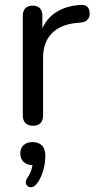

<svg xmlns="http://www.w3.org/2000/svg" viewBox="-20 -517 400 800"><path d="M117.5 7Q97 7 86 -4.2Q75 -15.5 75 -36V-451Q75 -472 85.8 -482.8Q96.5 -493.5 116 -493.5Q135.5 -493.5 146 -482.8Q156.5 -472 156.5 -451V-371H146.5Q163 -430.5 207.8 -462Q252.5 -493.5 318.5 -496.5Q333.5 -497.5 343 -489.5Q352.5 -481.5 353.5 -463.5Q354.5 -446 345.2 -435.5Q336 -425 316.5 -423L299.5 -421.5Q232 -415 195.8 -377.8Q159.5 -340.5 159.5 -276.5V-36Q159.5 -15.5 149 -4.2Q138.5 7 117.5 7ZM131.5 250.5Q123 261 113 262.8Q103 264.5 95.8 259.2Q88.5 254 87.5 244.5Q86.5 235 95 222.5Q106 207 111.2 189Q116.5 171 116.5 156.5L119.5 171.5Q93.5 171.5 79 158.2Q64.5 145 64.5 123Q64.5 100.5 78.2 87.8Q92 75 116 75Q141 75 155 89.5Q169 104 169 133.5Q169 152.5 165 173.5Q161 194.5 152.8 214.5Q144.5 234.5 131.5 250.5Z"/></svg>

Font: Nunito ExtraLight
Style: Regular
Weight: 200
Designer: Vernon Adams
Foundry: Vernon Adams
Version: Version 3.602;April 4, 2023;FontCreator 14.0.0.2856 64-bit